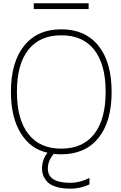

<svg xmlns="http://www.w3.org/2000/svg" viewBox="-20 -919 732 1158"><path d="M151.4 -110.4Q219.7 -22.5 349.6 -22.5Q479.5 -22.5 548.3 -110.8Q617.2 -199.2 617.2 -365.2Q617.2 -531.2 548.3 -618.7Q479.5 -706.1 349.6 -706.1Q219.7 -706.1 150.9 -618.7Q82 -531.2 82 -365.2Q82 -199.2 151.4 -110.4ZM183.6 -864.3V-899.4H514.6V-864.3ZM45.9 -365.2Q45.9 -543.9 125.5 -643.1Q205.1 -742.2 349.6 -742.2Q494.1 -742.2 573.7 -643.1Q653.3 -543.9 653.3 -364.7Q653.3 -185.5 573.7 -86.9Q494.1 11.7 348.6 11.7Q322.3 11.7 304.7 8.8Q268.6 48.8 268.6 98.6Q268.6 183.6 404.3 183.6Q460.9 183.6 519.5 154.3V193.4Q461.9 219.7 404.3 218.8Q352.5 218.8 316.4 207Q280.3 195.3 263.2 175.3Q246.1 155.3 239.7 136.2Q233.4 117.2 233.4 98.6Q233.4 43 266.6 2Q166 -18.6 106 -114.3Q45.9 -210 45.9 -365.2Z"/></svg>

Font: Gen Shin Gothic ExtraLight
Style: Regular
Weight: 100
Designer: [Source Han Sans]
Ryoko NISHIZUKA  (kana & ideographs); Paul D. Hunt (Latin, Greek & Cyrillic); Wenlong ZHANG  (bopomofo
Version: Version 1.002.20150607